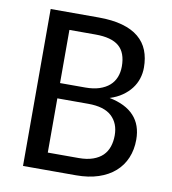

<svg xmlns="http://www.w3.org/2000/svg" viewBox="-75 -708 694 773"><g transform="rotate(10 272.0 -321.0)"><path d="M70.3 0ZM70.3 0V-641.6H266.1Q322.8 -641.6 363.5 -630.1Q404.3 -618.7 430.4 -596.9Q456.5 -575.2 468.8 -544.2Q481 -513.2 481 -474.1Q481 -450.7 473.9 -428.7Q466.8 -406.7 452.6 -388.2Q438.5 -369.6 417 -354.5Q395.5 -339.4 366.2 -330.1Q433.1 -316.9 467 -280Q501 -243.2 501 -183.1Q501 -142.1 486.8 -108.4Q472.7 -74.7 445.3 -50.5Q418 -26.4 378.2 -13.2Q338.4 0 287.1 0ZM159.2 -292V-70.3H285.6Q319.3 -70.3 343.5 -78.9Q367.7 -87.4 383.1 -102.5Q398.4 -117.7 405.5 -138.9Q412.6 -160.2 412.6 -185.1Q412.6 -234.4 381.6 -263.2Q350.6 -292 285.6 -292ZM159.2 -354.5H262.7Q295.4 -354.5 319.8 -362.5Q344.2 -370.6 360.4 -384.8Q376.5 -398.9 384.5 -418.9Q392.6 -439 392.6 -463.4Q392.6 -519.5 362.1 -545.7Q331.5 -571.8 266.1 -571.8H159.2Z"/></g></svg>

Font: Carlito
Style: Regular
Weight: 400
Designer: Lukasz Dziedzic
Foundry: tyPoland Lukasz Dziedzic
Version: Version 1.104